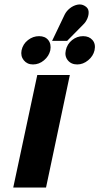

<svg xmlns="http://www.w3.org/2000/svg" viewBox="-20 -835 443 855"><path d="M204 -611Q209 -639 195 -656.5Q181 -674 154 -674Q127 -674 104.5 -656.5Q82 -639 76 -611Q71 -585 86 -566.5Q101 -548 127 -548Q154 -548 176 -566.5Q198 -585 204 -611ZM401 -611Q407 -639 392 -656.5Q377 -674 350 -674Q323 -674 301 -656.5Q279 -639 273 -611Q267 -585 282 -566.5Q297 -548 324 -548Q350 -548 372.5 -566.5Q395 -585 401 -611ZM349 -724Q362 -736 369 -752.5Q376 -769 374.5 -784.5Q373 -800 357 -809Q342 -818 324 -814Q306 -810 291 -798Q276 -786 268 -770L212 -653H279ZM39 0H185L291 -501H146Z"/></svg>

Font: Advent Pro ExtraBold
Style: Italic
Weight: 800
Italic angle: -12°
Version: Version 3.000